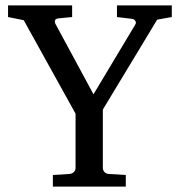

<svg xmlns="http://www.w3.org/2000/svg" viewBox="-20 -691 666 711"><path d="M562 -618.2 360.8 -285.2V-68.8Q360.8 -61.5 366.2 -54.7Q371.6 -47.9 381.8 -46.9L445.8 -43V0H175.8V-43L237.8 -46.9Q248.5 -47.9 254.2 -54.7Q259.8 -61.5 259.8 -68.8V-270L67.9 -616.2L9.8 -627.9V-670.9H247.1V-627.9L196.8 -623Q185.1 -621.6 183.6 -615.2Q182.1 -608.9 185.1 -603L326.2 -341.8L481 -600.1Q485.4 -607.4 481 -613.8Q476.6 -620.1 469.2 -621.1L413.1 -627.9V-670.9H616.2V-627.9Z"/></svg>

Font: BabelStone Ogham Special
Style: Regular
Weight: 400
Designer: Andrew West
Foundry: BabelStone
Version: Version 1.02 March 14, 2022